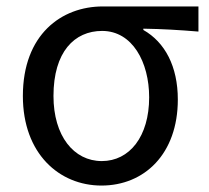

<svg xmlns="http://www.w3.org/2000/svg" viewBox="-20 -563 650 596"><path d="M295 13C428 13 532 -85 532 -254C532 -357 492 -432 425 -470V-474C485 -473 535 -470 596 -465V-543H299C171 -543 51 -456 51 -265C51 -86 164 13 295 13ZM296 -63C209 -63 146 -141 146 -265C146 -402 211 -467 297 -467C391 -467 443 -370 443 -261C443 -139 382 -63 296 -63Z"/></svg>

Font: Noto Sans JP Regular
Style: Regular
Weight: 400
Designer: Ryoko NISHIZUKA (kana & ideographs); Paul D. Hunt (Latin, Greek & Cyrillic); Wenlong ZHANG (bopomofo); Sandoll Communica
Foundry: Adobe Systems Incorporated
Version: Version 1.004;PS 1.004;hotconv 1.0.82;makeotf.lib2.5.63406